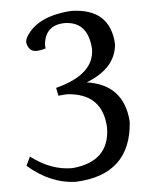

<svg xmlns="http://www.w3.org/2000/svg" viewBox="-51 -640 643 795"><g transform="rotate(-5 270.0 -242.5)"><path d="M232.9 110.8Q127 107.9 34.2 26.9L51.8 -9.8Q134.3 53.2 222.2 53.2Q378.4 40 380.4 -101.1Q374.5 -243.2 230 -253.4Q213.4 -253.4 191.4 -250.5L184.6 -283.7Q346.7 -325.2 346.7 -432.1Q339.4 -547.4 241.2 -547.9Q162.1 -545.9 154.3 -466.3Q154.3 -457.5 155.8 -450.2Q133.3 -443.4 116.2 -443.4Q85 -443.4 77.6 -481Q77.6 -491.7 84 -504.4Q132.3 -586.4 273.9 -595.7Q436 -592.8 443.4 -442.9Q435.5 -342.8 312.5 -295.4Q465.3 -273.4 476.1 -117.7Q461.4 101.1 232.9 110.8Z"/></g></svg>

Font: Kelvinch
Style: Regular
Weight: 400
Designer: Paul James MIller
Foundry: High-Logic / Made with FontCreator
Version: Version 3.30 September 23, 2016